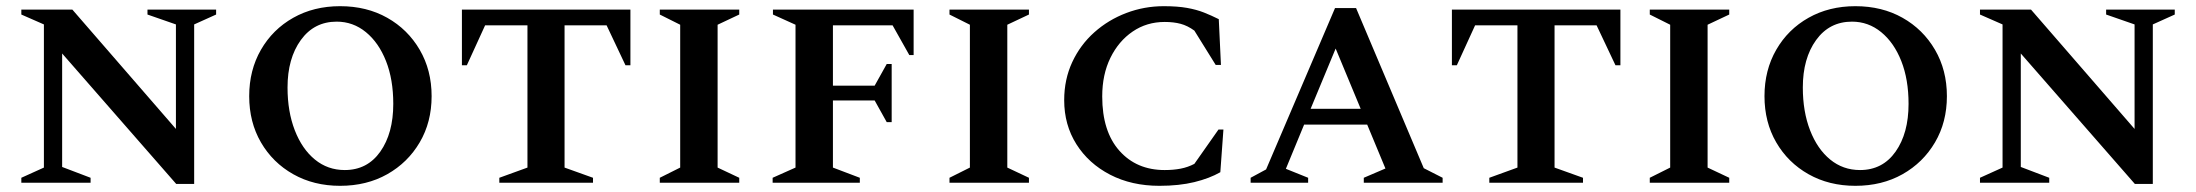

<svg xmlns="http://www.w3.org/2000/svg" viewBox="-20 -591 7103 621"><path d="M49 0V-16L122 -49V-512L49 -544V-560H214L549 -174V-512L457 -544V-560H679V-544L608 -512V4H550L181 -418V-51L273 -16V0Z M1080 10Q995 10 928.5 -27.5Q862 -65 824 -130.5Q786 -196 786 -280Q786 -364 824 -430Q862 -496 928.5 -533.5Q995 -571 1080 -571Q1166 -571 1232.5 -533.5Q1299 -496 1337.5 -430Q1376 -364 1376 -280Q1376 -196 1337.5 -130.5Q1299 -65 1232.5 -27.5Q1166 10 1080 10ZM1095 -41Q1168 -41 1210 -100.5Q1252 -160 1252 -255Q1252 -334 1228.5 -393.5Q1205 -453 1163.5 -487Q1122 -521 1069 -521Q996 -521 953 -461.5Q910 -402 910 -308Q910 -230 933.5 -169.5Q957 -109 998.5 -75Q1040 -41 1095 -41Z M1595 0V-16L1686 -49V-509H1549L1490 -380H1474V-560H2019V-380H2003L1942 -509H1806V-49L1898 -16V0Z M2114 0V-16L2180 -49V-511L2114 -544V-560H2371V-544L2301 -511V-49L2371 -16V0Z M2479 0V-16L2553 -49V-511L2480 -544V-560H2935V-413H2921L2867 -509H2674V-314H2809L2848 -384H2864V-196H2848L2809 -266H2674V-49L2761 -16V0Z M3051 0V-16L3117 -49V-511L3051 -544V-560H3308V-544L3238 -511V-49L3308 -16V0Z M3730 10Q3640 10 3570.5 -26Q3501 -62 3461.5 -124.5Q3422 -187 3422 -267Q3422 -334 3448 -390Q3474 -446 3519.5 -486.5Q3565 -527 3623 -549Q3681 -571 3744 -571Q3788 -571 3819 -565.5Q3850 -560 3874 -550.5Q3898 -541 3922 -529L3929 -381H3912L3843 -492Q3821 -508 3798.5 -514Q3776 -520 3747 -520Q3689 -520 3643.5 -489Q3598 -458 3571.5 -404Q3545 -350 3545 -279Q3545 -166 3600.5 -103.5Q3656 -41 3747 -41Q3775 -41 3798.5 -45.5Q3822 -50 3843 -61L3921 -172H3937L3927 -34Q3892 -14 3843 -2Q3794 10 3730 10Z M4025 0V-16L4075 -43L4298 -565H4366L4585 -47L4646 -16V0H4391V-16L4461 -46L4402 -188H4198L4139 -45L4211 -16V0ZM4219 -239H4381L4300 -434Z M4797 0V-16L4888 -49V-509H4751L4692 -380H4676V-560H5221V-380H5205L5144 -509H5008V-49L5100 -16V0Z M5316 0V-16L5382 -49V-511L5316 -544V-560H5573V-544L5503 -511V-49L5573 -16V0Z M5981 10Q5896 10 5829.5 -27.5Q5763 -65 5725 -130.5Q5687 -196 5687 -280Q5687 -364 5725 -430Q5763 -496 5829.5 -533.5Q5896 -571 5981 -571Q6067 -571 6133.5 -533.5Q6200 -496 6238.5 -430Q6277 -364 6277 -280Q6277 -196 6238.5 -130.5Q6200 -65 6133.5 -27.5Q6067 10 5981 10ZM5996 -41Q6069 -41 6111 -100.5Q6153 -160 6153 -255Q6153 -334 6129.5 -393.5Q6106 -453 6064.5 -487Q6023 -521 5970 -521Q5897 -521 5854 -461.5Q5811 -402 5811 -308Q5811 -230 5834.5 -169.5Q5858 -109 5899.5 -75Q5941 -41 5996 -41Z M6384 0V-16L6457 -49V-512L6384 -544V-560H6549L6884 -174V-512L6792 -544V-560H7014V-544L6943 -512V4H6885L6516 -418V-51L6608 -16V0Z"/></svg>

Font: Spectral SC SemiBold
Style: Regular
Weight: 600
Designer: Jean-Baptiste Levee
Foundry: Production Type
Version: Version 2.001